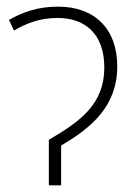

<svg xmlns="http://www.w3.org/2000/svg" viewBox="-20 -558 399 578"><path d="M155 -538C93 -538 47 -521 7 -498L22 -466C56 -486 98 -504 153 -504C238 -504 294 -454 294 -355C294 -244 222 -193 127 -137V0H164V-120C253 -172 333 -237 333 -358C333 -472 264 -538 155 -538Z"/></svg>

Font: Noto Sans SemiCondensed ExtraLight
Style: Regular
Weight: 200
Width: 4
Designer: Monotype Design Team
Foundry: Monotype Imaging Inc.
Version: Version 2.013